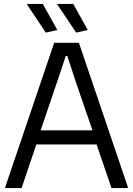

<svg xmlns="http://www.w3.org/2000/svg" viewBox="-20 -958 678 978"><path d="M7 -6 256 -740H382L631 -6V0H548L472 -222H165L90 0H7ZM451 -294 363 -550 323 -673H315L274 -550L187 -294ZM213 -792 116 -938H198L272 -805ZM368 -792 270 -938H353L427 -805Z"/></svg>

Font: Encode Sans Narrow
Style: Regular
Weight: 400
Designer: Pablo Impallari, Andres Torresi
Foundry: Pablo Impallari, Andres Torresi
Version: Version 1.000; ttfautohint (v1.00) -l 8 -r 50 -G 200 -x 14 -